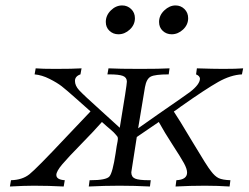

<svg xmlns="http://www.w3.org/2000/svg" viewBox="-20 -679 905 699"><path d="M16.1 0 20 -22.9Q61 -23.9 86.9 -44.4Q112.8 -64.9 219.2 -178.2Q274.4 -236.3 309.1 -272.9V-273.9Q293 -288.1 257.1 -320.1Q221.2 -352.1 204.6 -365Q188 -377.9 160.4 -391.8Q132.8 -405.8 106 -408.2L109.9 -430.2Q132.8 -428.2 181.2 -428.2Q245.1 -428.2 276.9 -430.2L272.9 -408.2Q252.9 -401.4 252.9 -384.3Q252.9 -367.2 268.1 -350.6Q283.2 -334 351.1 -272.9Q391.1 -236.8 416 -213.9Q441.9 -369.6 441.9 -381.8Q441.9 -397 427.5 -402.6Q413.1 -408.2 377.9 -408.2H371.1L375 -430.2Q413.1 -428.2 490.2 -428.2Q561 -428.2 597.2 -430.2L594.2 -408.2Q544.4 -408.2 528.8 -400.1Q513.2 -392.1 507.8 -361.8L482.9 -211.9Q503.9 -227.1 554.9 -262.5Q606 -297.9 637.5 -319.8Q668.9 -341.8 671.9 -344.2Q708 -372.1 708 -393.1Q707 -402.8 693.8 -408.2L696.8 -430.2Q758.8 -428.2 792 -428.2Q840.8 -428.2 865.2 -430.2L860.8 -408.2Q819.8 -406.2 774.4 -380.6Q729 -355 638.2 -291Q622.1 -278.8 612.8 -272.9Q627.9 -251 681.4 -161.4Q734.9 -71.8 748 -56.2Q762.2 -37.1 776.1 -30.5Q790 -23.9 818.8 -22.9L815.9 0Q772 -2.9 726.1 -2.9Q672.9 -2.9 619.1 0L622.1 -22.9Q661.1 -24.9 661.1 -50.8Q661.1 -64 649.7 -85Q638.2 -106 608.6 -151.4Q579.1 -196.8 558.1 -234.9L478 -180.2Q458 -53.2 458 -51.8Q458 -34.7 471.9 -28.8Q485.8 -22.9 522.9 -22.9H528.8L525.9 0Q469.7 -2.9 415 -2.9Q359.9 -2.9 303.2 0L306.2 -22.9H309.1Q366.2 -22.9 378.2 -36.4Q390.1 -49.8 400.9 -121.1Q404.8 -148.9 408.2 -165Q408.2 -167 408.7 -169.4Q409.2 -171.9 409.2 -172.9Q409.2 -175.8 408.7 -178.5Q408.2 -181.2 405.5 -184.1Q402.8 -187 400.9 -189.5Q398.9 -191.9 393.6 -197.5Q388.2 -203.1 383.1 -207Q377.9 -210.9 368.4 -219.5Q358.9 -228 351.1 -234.9Q324.2 -204.1 276.1 -155Q228 -106 206.5 -80.6Q185.1 -55.2 185.1 -42Q185.1 -24.9 215.8 -22.9L211.9 0Q157.7 -2.9 103 -2.9Q67.9 -2.9 16.1 0ZM365.2 -599.1Q365.2 -623 383.5 -641.1Q401.9 -659.2 424.8 -659.2Q443.8 -659.2 457.5 -646Q471.2 -632.8 471.2 -612.8Q471.2 -588.9 452.6 -571.5Q434.1 -554.2 411.1 -554.2Q392.1 -554.2 378.7 -566.7Q365.2 -579.1 365.2 -599.1ZM559.1 -599.1Q559.1 -623 578.1 -641.1Q597.2 -659.2 619.1 -659.2Q638.2 -659.2 651.6 -646Q665 -632.8 665 -612.8Q665 -588.9 646.5 -571.5Q627.9 -554.2 605 -554.2Q585.9 -554.2 572.5 -566.7Q559.1 -579.1 559.1 -599.1Z"/></svg>

Font: CMU Serif Extra
Style: RomanSlanted
Weight: 500
Italic angle: -9.46001°
Version: Version 0.7.0